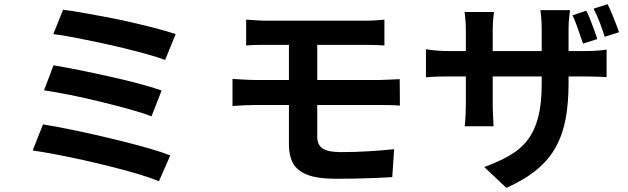

<svg xmlns="http://www.w3.org/2000/svg" viewBox="-20 -830 3040 929"><path d="M285 -783Q324 -778 379.5 -768.5Q435 -759 497.5 -747Q560 -735 622.5 -720.5Q685 -706 738.5 -692Q792 -678 830 -665L779 -540Q744 -553 692 -567.5Q640 -582 579 -597Q518 -612 456 -625Q394 -638 337.5 -649Q281 -660 238 -665ZM239 -514Q293 -505 363 -491Q433 -477 507 -460.5Q581 -444 648 -426.5Q715 -409 762 -392L713 -267Q670 -284 604.5 -302Q539 -320 465.5 -338Q392 -356 320 -370.5Q248 -385 193 -393ZM188 -228Q239 -220 304 -207Q369 -194 439.5 -178Q510 -162 578 -145Q646 -128 704.5 -111Q763 -94 804 -78L749 47Q709 30 650 12.5Q591 -5 522 -22.5Q453 -40 383 -55.5Q313 -71 249.5 -83Q186 -95 138 -102Z M1171 -735Q1193 -734 1217 -732Q1241 -730 1269 -730Q1290 -730 1327 -730Q1364 -730 1411 -730Q1458 -730 1508 -730Q1558 -730 1605 -730Q1652 -730 1690 -730Q1728 -730 1750 -730Q1776 -730 1799 -731.5Q1822 -733 1840 -735V-610Q1821 -611 1799.5 -612Q1778 -613 1750 -613Q1728 -613 1688 -613Q1648 -613 1597.5 -613Q1547 -613 1494.5 -613Q1442 -613 1395 -613Q1348 -613 1314.5 -613Q1281 -613 1269 -613Q1241 -613 1217 -612.5Q1193 -612 1171 -610ZM1515 -383Q1515 -365 1515 -335Q1515 -305 1515 -271.5Q1515 -238 1515 -210Q1515 -182 1515 -169Q1515 -128 1542 -111Q1569 -94 1629 -94Q1697 -94 1762 -98Q1827 -102 1887 -108L1878 27Q1846 29 1800.5 31Q1755 33 1704 34Q1653 35 1606 35Q1515 35 1465.5 15Q1416 -5 1397 -41.5Q1378 -78 1378 -129Q1378 -153 1378 -188Q1378 -223 1378 -261Q1378 -299 1378 -332Q1378 -365 1378 -387Q1378 -399 1378 -425Q1378 -451 1378 -484.5Q1378 -518 1378 -550Q1378 -582 1378 -607.5Q1378 -633 1378 -642H1515Q1515 -633 1515 -605Q1515 -577 1515 -540.5Q1515 -504 1515 -469Q1515 -434 1515 -410Q1515 -386 1515 -383ZM1105 -448Q1127 -447 1159.5 -445Q1192 -443 1215 -443Q1235 -443 1273.5 -443Q1312 -443 1362.5 -443Q1413 -443 1469.5 -443Q1526 -443 1581 -443Q1636 -443 1684.5 -443Q1733 -443 1767.5 -443Q1802 -443 1817 -443Q1828 -443 1846 -444Q1864 -445 1882.5 -445.5Q1901 -446 1914 -447L1915 -319Q1895 -321 1866 -321.5Q1837 -322 1820 -322Q1805 -322 1769.5 -322Q1734 -322 1685 -322Q1636 -322 1580 -322Q1524 -322 1468 -322Q1412 -322 1361.5 -322Q1311 -322 1273 -322Q1235 -322 1215 -322Q1194 -322 1161 -320.5Q1128 -319 1105 -317Z M2817 -778Q2827 -759 2836.5 -734Q2846 -709 2855 -685Q2864 -661 2870 -641L2801 -619Q2794 -640 2785.5 -664Q2777 -688 2768.5 -712Q2760 -736 2750 -756ZM2920 -810Q2930 -790 2940 -765.5Q2950 -741 2959.5 -717Q2969 -693 2975 -674L2906 -652Q2896 -684 2882 -721Q2868 -758 2852 -788ZM2731 -427Q2731 -334 2717.5 -258.5Q2704 -183 2671 -121.5Q2638 -60 2579 -10.5Q2520 39 2430 79L2323 -22Q2395 -48 2448 -79Q2501 -110 2534.5 -155Q2568 -200 2584.5 -264.5Q2601 -329 2601 -422V-688Q2601 -718 2599 -742Q2597 -766 2595 -781H2738Q2736 -766 2733.5 -742Q2731 -718 2731 -688ZM2370 -772Q2368 -758 2366 -734.5Q2364 -711 2364 -681V-324Q2364 -302 2365 -281.5Q2366 -261 2367 -245Q2368 -229 2368 -219H2228Q2230 -229 2231 -244.5Q2232 -260 2233 -281Q2234 -302 2234 -324V-682Q2234 -704 2232.5 -726.5Q2231 -749 2228 -772ZM2041 -592Q2050 -590 2066 -588Q2082 -586 2103 -584.5Q2124 -583 2149 -583H2805Q2845 -583 2870 -585Q2895 -587 2915 -590V-457Q2899 -458 2872 -459Q2845 -460 2806 -460H2149Q2124 -460 2103.5 -459.5Q2083 -459 2067.5 -458Q2052 -457 2041 -456Z"/></svg>

Font: Noto Sans KR
Style: Bold
Weight: 700
Designer: Ryoko NISHIZUKA  (kana, bopomofo & ideographs); Paul D. Hunt (Latin, Greek & Cyrillic); Sandoll Communications , Soo-you
Foundry: Adobe
Version: Version 2.004-H2;hotconv 1.0.118;makeotfexe 2.5.65603